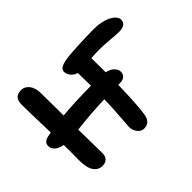

<svg xmlns="http://www.w3.org/2000/svg" viewBox="-154 -1002 1261 1261"><g transform="rotate(-45 476.5 -371.5)"><path d="M183.1 -16.1Q144 -16.1 121.3 -49.6Q98.6 -83 99.1 -155.8Q100.6 -228 99.1 -293.9Q60.5 -300.8 41.3 -319.1Q22 -337.4 22 -360.8Q22 -396 64 -405.8Q69.8 -406.7 80.8 -408.9Q91.8 -411.1 97.2 -412.1Q90.8 -610.8 90.8 -674.8Q90.8 -712.9 106.7 -730Q122.6 -747.1 157.2 -747.1Q189 -747.1 211.4 -718.3Q233.9 -689.5 233.9 -636.2Q233.9 -564.9 235.8 -431.2Q334 -440.9 501 -442.9Q501 -496.6 499 -563Q474.1 -569.3 457 -589.8Q439.9 -610.4 439.9 -632.8Q439.9 -652.8 461.4 -664.6Q482.9 -676.3 532.2 -682.1Q563.5 -685.5 640.1 -689.2Q716.8 -692.9 777.8 -692.9Q849.6 -692.9 898.9 -667.7Q948.2 -642.6 948.2 -607.9Q948.2 -586.4 931.2 -574.2Q914.1 -562 883.8 -562Q860.4 -562 803.7 -566.9Q747.1 -571.8 713.9 -571.8Q668 -571.8 630.9 -568.8Q631.8 -533.7 631.8 -437Q669.9 -427.7 687.5 -408.4Q705.1 -389.2 705.1 -368.2Q705.1 -346.2 689.9 -333Q674.8 -319.8 647 -319.8H631.8Q627.4 -135.3 615.2 -59.1Q610.8 -29.3 594 -12.7Q577.1 3.9 548.8 3.9Q522.5 3.9 504.2 -19.8Q485.8 -43.5 485.8 -74.2Q485.8 -81.5 492.4 -167.5Q499 -253.4 500 -317.9Q374 -314 237.8 -297.9Q238.3 -263.7 239.7 -186.5Q241.2 -109.4 241.2 -74.2Q241.2 -46.9 225.6 -31.5Q210 -16.1 183.1 -16.1Z"/></g></svg>

Font: Shantell Sans Irregular
Style: Regular
Weight: 600
Designer: Stephen Nixon, Anya Danilova, Shantell Martin
Foundry: Arrow Type
Version: Version 1.006;[9816181b4]